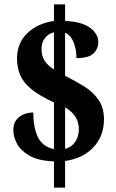

<svg xmlns="http://www.w3.org/2000/svg" viewBox="-20 -780 532 879"><path d="M227 -41Q155 -44 114.5 -67.5Q74 -91 57.5 -123Q41 -155 41 -184Q41 -214 55 -231.5Q69 -249 90 -257Q111 -265 132 -265Q133 -193 154 -151Q175 -109 227 -97V-311Q160 -342 123.5 -372Q87 -402 72.5 -436Q58 -470 58 -512Q58 -584 106 -629Q154 -674 227 -684V-760H278V-684Q354 -681 392 -653Q430 -625 430 -587Q430 -557 408 -535.5Q386 -514 330 -514Q330 -555 316.5 -587.5Q303 -620 278 -630V-433Q322 -411 363 -386Q404 -361 430 -324.5Q456 -288 456 -234Q456 -158 408.5 -106.5Q361 -55 278 -43V79H227ZM227 -632Q205 -628 187.5 -608Q170 -588 170 -555Q170 -526 183 -504Q196 -482 227 -462ZM278 -98Q309 -107 325 -131.5Q341 -156 341 -188Q341 -219 326.5 -243.5Q312 -268 278 -289Z"/></svg>

Font: Noto Serif Thai Condensed ExtraBold
Style: Regular
Weight: 800
Width: 3
Designer: Monotype Design Team
Foundry: Monotype Imaging Inc.
Version: Version 2.002; ttfautohint (v1.8.4.7-5d5b)